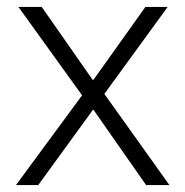

<svg xmlns="http://www.w3.org/2000/svg" viewBox="-20 -532 533 552"><path d="M26 0 216 -258 33 -512H100L246 -303H249L398 -512H462L280 -262L467 0H400L249 -216H247L90 0Z"/></svg>

Font: IBM Plex Sans Thai Looped Light
Style: Regular
Weight: 300
Designer: Mike Abbink, Paul van der Laan, Pieter van Rosmalen, Ben Mitchell, Mark Frömberg
Foundry: Bold Monday
Version: Version 1.1